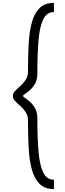

<svg xmlns="http://www.w3.org/2000/svg" viewBox="-20 -881 445 1323"><path d="M351.6 421.9V357.4Q302.7 357.4 278.3 308.6Q253.9 259.8 245.6 165Q237.3 70.3 237.3 -64.5Q237.3 -105.5 222.7 -132.8Q208 -160.2 188.5 -177.7Q168.9 -195.3 153.8 -205.1Q138.7 -214.8 138.7 -219.7Q138.7 -225.6 153.8 -235.4Q168.9 -245.1 188.5 -262.2Q208 -279.3 222.7 -306.6Q237.3 -334 237.3 -375Q237.3 -510.7 245.6 -605Q253.9 -699.2 278.3 -748.5Q302.7 -797.9 351.6 -797.9V-861.3Q288.1 -861.3 252 -824.7Q215.8 -788.1 198.7 -723.6Q181.6 -659.2 177.2 -573.2Q172.9 -487.3 172.9 -388.7Q172.9 -354.5 156.7 -330.6Q140.6 -306.6 120.1 -288.6Q99.6 -270.5 84 -254.4Q68.4 -238.3 68.4 -219.7Q68.4 -201.2 84 -185.1Q99.6 -168.9 120.1 -150.9Q140.6 -132.8 156.7 -108.9Q172.9 -85 172.9 -50.8Q172.9 47.9 177.2 133.8Q181.6 219.7 198.7 284.2Q215.8 348.6 252 385.3Q288.1 421.9 351.6 421.9Z"/></svg>

Font: Namkio Khamti Book
Style: Regular
Weight: 500
Designer: Debbi Hosken
Foundry: SIL International
Version: Version 3.917